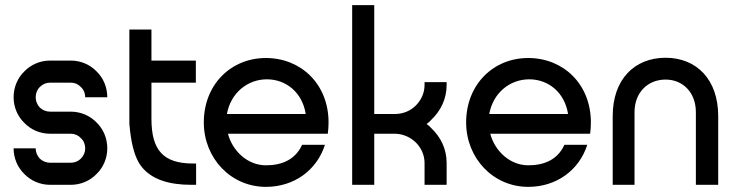

<svg xmlns="http://www.w3.org/2000/svg" viewBox="-20 -720 2871 748"><path d="M256 0C295 0 331 -16 356 -42C382 -67 398 -103 398 -142C398 -182 382 -218 356 -243C331 -269 295 -285 256 -285H175C160 -285 146 -291 135 -301C125 -312 119 -326 119 -341C119 -357 125 -371 135 -381C146 -392 160 -398 175 -398H256C271 -398 285 -392 295 -381C306 -371 312 -357 312 -341H398C398 -381 382 -417 356 -442C331 -468 295 -484 256 -484H175C136 -484 100 -468 75 -442C49 -417 33 -381 33 -341C33 -302 49 -266 75 -241C100 -215 136 -199 175 -199H256C271 -199 285 -193 295 -182C306 -172 312 -158 312 -142C312 -127 306 -113 295 -102C285 -92 271 -86 256 -86H175C160 -86 146 -92 135 -102C125 -113 119 -127 119 -142H33C33 -103 49 -67 75 -42C100 -16 136 0 175 0Z M732 -83C616 -83 570 -135 570 -257V-398H743V-484H570V-605H484V-237C487 -210 492 -132 524 -81C565 -19 642 0 725 0H744V-83Z M1260 -243C1260 -393 1152 -494 1016 -494C879 -494 774 -390 774 -243C774 -104 879 8 1016 8C1125 8 1214 -56 1246 -156H1157C1130 -97 1077 -76 1016 -76C945 -76 886 -131 868 -199H1257C1259 -213 1260 -228 1260 -243ZM1020 -411C1094 -411 1158 -360 1171 -276H864C879 -358 944 -411 1020 -411Z M1720 0V-85C1720 -140 1697 -186 1660 -221C1655 -227 1649 -232 1642 -237C1649 -242 1655 -247 1660 -253C1697 -288 1720 -335 1720 -389V-400H1634V-389C1634 -358 1621 -330 1600 -309C1580 -289 1553 -277 1523 -276H1438V-700H1352V0H1438V-199H1520C1552 -198 1579 -185 1600 -165C1621 -144 1634 -116 1634 -85V0Z M2282 -243C2282 -393 2174 -494 2038 -494C1901 -494 1796 -390 1796 -243C1796 -104 1901 8 2038 8C2147 8 2236 -56 2268 -156H2179C2152 -97 2099 -76 2038 -76C1967 -76 1908 -131 1890 -199H2279C2281 -213 2282 -228 2282 -243ZM2042 -411C2116 -411 2180 -360 2193 -276H1886C1901 -358 1966 -411 2042 -411Z M2367 0H2452V-283C2452 -359 2503 -410 2573 -410C2641 -410 2691 -359 2691 -283V0H2778V-268C2778 -411 2693 -495 2573 -495C2452 -495 2367 -411 2367 -268Z"/></svg>

Font: Radis Sans
Style: Regular
Weight: 400
Designer: Gaël Goy
Foundry: Gaël Goy
Version: 1.0